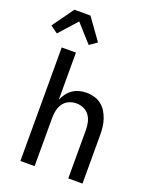

<svg xmlns="http://www.w3.org/2000/svg" viewBox="-207 -1072 930 1168"><g transform="rotate(20 258.0 -488.5)"><path d="M73 0V-735H165V-430Q174 -452 188.5 -471Q203 -490 222 -503Q241 -516 264 -522Q287 -528 311 -528Q336 -528 361 -521Q386 -514 406 -498.5Q426 -483 439.5 -461Q453 -439 461 -415Q469 -391 472 -366Q475 -341 475 -315V0H383V-315Q383 -339 377.5 -363Q372 -387 358 -406.5Q344 -426 321 -436Q298 -446 274 -446Q250 -446 227 -436Q204 -426 190 -406.5Q176 -387 170.5 -363Q165 -339 165 -315V0ZM16 -805 -32 -839 67 -977H171L270 -839L222 -805L119 -920Z"/></g></svg>

Font: Iosevka Semi-Condensed Medium
Style: Regular
Weight: 500
Monospace: yes
Designer: Belleve Invis
Foundry: Belleve Invis
Version: Version 27.3.5